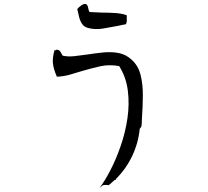

<svg xmlns="http://www.w3.org/2000/svg" viewBox="-20 -849 1040 959"><path d="M688 -235Q688 -234 688 -233Q688 -229 687 -221.5Q686 -214 678 -206Q671 -135 640.5 -70.5Q610 -6 559 45Q558 48 561 48Q561 48 562 48Q561 48 561 48Q555 48 549.5 52.5Q544 57 538 63Q534 67 530 70.5Q526 74 522 76Q520 76 516 75Q504 74 497 75.5Q490 77 477 90Q503 56 531.5 1Q560 -54 583 -120.5Q606 -187 616.5 -258Q627 -329 618.5 -396.5Q610 -464 575 -519Q524 -528 478.5 -517.5Q433 -507 389 -494Q358 -484 327 -475.5Q296 -467 264 -466Q248 -503 244.5 -530.5Q241 -558 252 -598Q253 -598 255 -598Q261 -598 262 -601Q277 -600 282 -590Q287 -580 293 -571Q319 -565 351 -568.5Q383 -572 418 -577Q456 -583 495.5 -587Q535 -591 571 -584.5Q607 -578 635 -553Q670 -523 682 -475.5Q694 -428 693.5 -371.5Q693 -315 689 -258Q689 -253 688.5 -247Q688 -241 688 -235ZM613 -773Q614 -755 613.5 -745.5Q613 -736 609 -728Q600 -727 590.5 -724.5Q581 -722 570 -720Q535 -713 495 -706.5Q455 -700 421 -709Q401 -714 390.5 -729Q380 -744 375 -764.5Q370 -785 366 -804Q373 -813 386 -822Q399 -831 409 -829Q418 -824 420 -811Q422 -798 427 -789Q442 -788 458 -787.5Q474 -787 490 -786Q523 -786 555 -784Q587 -782 613 -773Z"/></svg>

Font: Yuji Mai
Style: Regular
Weight: 400
Designer: Kataoka Yuji
Foundry: Kinuta Font Factory
Version: Version 3.002